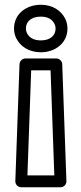

<svg xmlns="http://www.w3.org/2000/svg" viewBox="-20 -583 342 808"><path d="M111.2 -287H192.8L208.6 155H95.4ZM87.1 -337C74.4 -337 62.6 -326.4 62.1 -312.9L44.5 179.1C44 194.4 56.3 205 69.5 205H234.5C249.8 205 260 192.3 259.5 179.1L241.9 -312.9C241.4 -325.6 230.5 -337 216.9 -337ZM213.9 -463C213.9 -434.2 192.3 -413 152 -413C118.7 -413 101.6 -426.9 93.1 -444.5C90.4 -449.9 89 -455.8 89 -463C89 -491.9 110.7 -513 152 -513C184.6 -513 201.2 -499.1 209.8 -481.5C212.5 -476.1 213.9 -470.2 213.9 -463ZM263.9 -463C263.9 -477.1 260.9 -490.9 254.8 -503.5C237.9 -538.1 201.7 -563 152 -563C92.2 -563 39 -525.7 39 -463C39 -448.9 42 -435.1 48.1 -422.5C65.3 -387.4 102.2 -363 152 -363C211.7 -363 263.9 -401.1 263.9 -463Z"/></svg>

Font: Asimov
Style: WidOu
Weight: 500
Designer: Google
Version: Version 2.000980; 2014